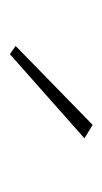

<svg xmlns="http://www.w3.org/2000/svg" viewBox="73 -814 212 399"><g transform="rotate(90 179.5 -614.0)"><path d="M267 -683 239 -700 75 -540 92 -528Z"/></g></svg>

Font: Jost ExtraLight
Style: Regular
Weight: 250
Version: Version 3.710